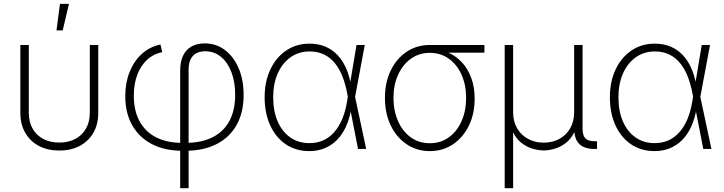

<svg xmlns="http://www.w3.org/2000/svg" viewBox="-20 -775 3765 999"><path d="M288.6 8.3Q228 8.3 182.6 -15.6Q137.2 -39.6 111.6 -83.7Q85.9 -127.9 85.9 -187.5V-541H129.9V-189Q129.9 -140.6 149.7 -105.7Q169.4 -70.8 205.3 -52Q241.2 -33.2 288.6 -33.2Q335.9 -33.2 371.6 -52Q407.2 -70.8 427.2 -105.7Q447.3 -140.6 447.3 -189V-541H491.2V-187.5Q491.2 -127.9 465.6 -83.7Q439.9 -39.6 394.5 -15.6Q349.1 8.3 288.6 8.3ZM273.9 -616.7 292 -754.9H338.9L306.2 -616.7Z M917.5 204.1V-408.2Q917.5 -455.1 933.1 -486.6Q948.7 -518.1 977.5 -533.7Q1006.3 -549.3 1044.9 -549.3Q1104.5 -549.3 1150.1 -514.9Q1195.8 -480.5 1221.7 -420.2Q1247.6 -359.9 1247.6 -281.2Q1247.6 -188.5 1210.4 -123.5Q1173.3 -58.6 1105.7 -24.7Q1038.1 9.3 946.3 9.3H927.7Q837.4 9.3 771 -24.9Q704.6 -59.1 668.2 -122.8Q631.8 -186.5 631.8 -274.9Q631.8 -343.8 654.1 -400.1Q676.3 -456.5 717.5 -494.1Q758.8 -531.7 814.9 -543.5L824.2 -503.9Q778.3 -494.6 745.4 -464.1Q712.4 -433.6 694.3 -386Q676.3 -338.4 676.3 -277.8Q676.3 -198.7 706.3 -143.8Q736.3 -88.9 792.7 -60.3Q849.1 -31.7 927.7 -31.7H946.3Q1026.9 -31.7 1084.5 -60.1Q1142.1 -88.4 1172.9 -144.3Q1203.6 -200.2 1203.6 -282.2Q1203.6 -348.6 1184.1 -399.7Q1164.6 -450.7 1129.4 -479.5Q1094.2 -508.3 1047.4 -508.3Q1021 -508.3 1001.7 -498Q982.4 -487.8 971.9 -466.8Q961.4 -445.8 961.4 -412.6V204.1Z M1589.4 11.2Q1519 11.2 1466.8 -24.4Q1414.6 -60.1 1385.7 -123.3Q1356.9 -186.5 1356.9 -269Q1356.9 -350.6 1386.7 -413.6Q1416.5 -476.6 1469.2 -512.2Q1522 -547.9 1590.3 -547.9Q1637.7 -547.9 1674.6 -531.7Q1711.4 -515.6 1737.8 -486.8Q1764.2 -458 1781.2 -418.7Q1798.3 -379.4 1805.7 -333.5H1819.8L1827.1 -272.5L1885.3 0H1842.8L1786.1 -291Q1777.3 -337.9 1761.7 -377.4Q1746.1 -417 1722.7 -446Q1699.2 -475.1 1666.5 -491.2Q1633.8 -507.3 1590.8 -507.3Q1534.7 -507.3 1491.9 -477.1Q1449.2 -446.8 1425.3 -393.3Q1401.4 -339.8 1401.4 -268.6Q1401.4 -197.3 1424.6 -143.6Q1447.8 -89.8 1490.2 -60.1Q1532.7 -30.3 1589.4 -30.3Q1628.9 -30.3 1661.1 -44.4Q1693.4 -58.6 1718.3 -86.7Q1743.2 -114.7 1760.3 -155Q1777.3 -195.3 1785.6 -246.6L1835 -541H1877.9L1827.1 -269L1820.3 -208H1807.6Q1798.3 -155.8 1779.5 -115Q1760.7 -74.2 1732.7 -46.1Q1704.6 -18.1 1668.5 -3.4Q1632.3 11.2 1589.4 11.2Z M2216.3 11.2Q2148.9 11.2 2095.9 -24.4Q2043 -60.1 2012.9 -122.6Q1982.9 -185.1 1982.9 -265.6Q1982.9 -346.7 2013.2 -408.7Q2043.5 -470.7 2096.2 -505.9Q2148.9 -541 2216.3 -541H2500.5V-501H2277.3L2216.3 -500Q2160.2 -500 2117.7 -469.2Q2075.2 -438.5 2051.3 -385.7Q2027.3 -333 2027.3 -265.6Q2027.3 -198.7 2051 -145Q2074.7 -91.3 2117.2 -60.5Q2159.7 -29.8 2216.3 -29.8Q2273.4 -29.8 2315.9 -60.8Q2358.4 -91.8 2381.8 -145.3Q2405.3 -198.7 2405.3 -265.6Q2405.3 -333 2381.6 -386Q2357.9 -439 2315.4 -469.5Q2272.9 -500 2216.3 -500V-521Q2266.6 -521 2309.3 -502.7Q2352.1 -484.4 2383.3 -450.7Q2414.6 -417 2432.1 -369.1Q2449.7 -321.3 2449.7 -262.2Q2449.7 -183.1 2419.7 -121.3Q2389.6 -59.6 2336.9 -24.2Q2284.2 11.2 2216.3 11.2Z M2606 204.1V-541H2649.9V-191.4Q2649.9 -143.1 2670.7 -107.4Q2691.4 -71.8 2727.8 -52.2Q2764.2 -32.7 2809.1 -32.7Q2854.5 -32.7 2890.4 -52.2Q2926.3 -71.8 2946.8 -107.4Q2967.3 -143.1 2967.3 -191.4V-541H3011.2V-105.5Q3011.2 -69.8 3025.9 -54.9Q3040.5 -40 3073.7 -40H3086.4V0H3072.8Q3020 0 2993.9 -26.1Q2967.8 -52.2 2967.8 -105V-177.2H2986.3Q2986.3 -124.5 2969.2 -88.9Q2952.1 -53.2 2925 -32Q2897.9 -10.7 2867.2 -1.5Q2836.4 7.8 2809.1 7.8Q2781.2 7.8 2750.5 -1.5Q2719.7 -10.7 2692.6 -32Q2665.5 -53.2 2648.7 -88.9Q2631.8 -124.5 2631.8 -177.2H2649.9V204.1Z M3385.7 11.2Q3315.4 11.2 3263.2 -24.4Q3210.9 -60.1 3182.1 -123.3Q3153.3 -186.5 3153.3 -269Q3153.3 -350.6 3183.1 -413.6Q3212.9 -476.6 3265.6 -512.2Q3318.4 -547.9 3386.7 -547.9Q3434.1 -547.9 3470.9 -531.7Q3507.8 -515.6 3534.2 -486.8Q3560.5 -458 3577.6 -418.7Q3594.7 -379.4 3602.1 -333.5H3616.2L3623.5 -272.5L3681.6 0H3639.2L3582.5 -291Q3573.7 -337.9 3558.1 -377.4Q3542.5 -417 3519 -446Q3495.6 -475.1 3462.9 -491.2Q3430.2 -507.3 3387.2 -507.3Q3331.1 -507.3 3288.3 -477.1Q3245.6 -446.8 3221.7 -393.3Q3197.8 -339.8 3197.8 -268.6Q3197.8 -197.3 3220.9 -143.6Q3244.1 -89.8 3286.6 -60.1Q3329.1 -30.3 3385.7 -30.3Q3425.3 -30.3 3457.5 -44.4Q3489.7 -58.6 3514.6 -86.7Q3539.6 -114.7 3556.6 -155Q3573.7 -195.3 3582 -246.6L3631.3 -541H3674.3L3623.5 -269L3616.7 -208H3604Q3594.7 -155.8 3575.9 -115Q3557.1 -74.2 3529.1 -46.1Q3501 -18.1 3464.8 -3.4Q3428.7 11.2 3385.7 11.2Z"/></svg>

Font: Inter 17pt ExtraLight
Style: Regular
Weight: 250
Version: Version 4.001;git-66647c0bb